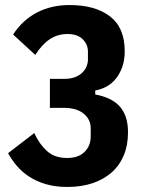

<svg xmlns="http://www.w3.org/2000/svg" viewBox="-20 -730 580 762"><path d="M236 -417Q260 -417 278 -424Q296 -431 307 -442Q318 -453 323.5 -466.5Q329 -480 329 -493V-525Q329 -554 308 -574.5Q287 -595 248 -595Q208 -595 177 -574Q146 -553 120 -512L32 -593Q70 -651 127 -680.5Q184 -710 256 -710Q358 -710 416.5 -665Q475 -620 475 -527Q475 -492 465.5 -465Q456 -438 440.5 -418.5Q425 -399 403.5 -387Q382 -375 358 -371V-355Q386 -350 410 -339.5Q434 -329 451.5 -311.5Q469 -294 478.5 -267.5Q488 -241 488 -205Q488 -154 471.5 -114Q455 -74 423.5 -46Q392 -18 347.5 -3Q303 12 247 12Q200 12 162.5 1Q125 -10 96.5 -28.5Q68 -47 47.5 -71Q27 -95 12 -122L116 -202Q136 -158 166.5 -130.5Q197 -103 246 -103Q291 -103 315.5 -127Q340 -151 340 -189V-221Q340 -256 312 -279Q284 -302 233 -302H178V-417Z"/></svg>

Font: IBM Plex Sans Cond
Style: Bold
Weight: 700
Width: 3
Designer: Mike Abbink, Paul van der Laan, Pieter van Rosmalen
Foundry: Bold Monday
Version: Version 1.3